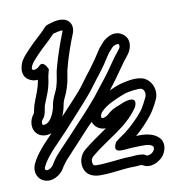

<svg xmlns="http://www.w3.org/2000/svg" viewBox="-84 -831 845 912"><g transform="rotate(-10 338.5 -375.0)"><path d="M391 -210C355 -184 314 -158 277 -127C255 -108 244 -79 249 -51C258 -3 299 7 336 5C387 5 441 -7 491 -7C502 -7 510 -8 521 -9C523 -9 525 -9 531 -8C569 17 613 -11 630 -30C649 -52 665 -100 626 -128C604 -146 564 -152 526 -149C555 -173 582 -202 607 -233C624 -255 638 -281 648 -303C669 -348 644 -402 601 -414C566 -423 518 -412 494 -405C477 -400 459 -392 441 -384C452 -398 462 -412 473 -426C502 -465 524 -501 551 -533C570 -555 588 -604 550 -633C511 -663 467 -634 450 -616L443 -608C437 -601 428 -592 422 -582C404 -553 387 -529 364 -498C340 -469 318 -435 296 -409C265 -373 230 -337 197 -301C202 -313 206 -326 209 -337C212 -349 214 -365 218 -374L224 -388C231 -401 237 -416 241 -430L248 -454C252 -470 257 -507 260 -518C275 -576 294 -630 315 -682C322 -700 322 -723 308 -738C302 -745 294 -750 287 -752C254 -762 216 -746 202 -742C199 -741 194 -738 191 -735C164 -704 133 -681 100 -646C86 -630 72 -618 59 -597C44 -572 30 -516 82 -497C93 -493 101 -492 113 -493C106 -449 92 -424 77 -381C71 -364 70 -349 66 -338C42 -311 37 -264 68 -239C86 -225 111 -224 133 -232C101 -199 65 -163 41 -123L34 -110C15 -78 21 -39 51 -21C93 3 139 -29 155 -55L162 -67C165 -71 170 -78 179 -90C203 -117 234 -149 262 -180L310 -232C317 -239 324 -245 330 -252C337 -227 362 -209 391 -210ZM130 -556C116 -540 78 -531 102 -571C109 -583 121 -594 137 -612C165 -642 194 -664 223 -696C238 -700 259 -705 269 -704C269 -702 268 -700 268 -699C247 -646 227 -590 211 -530C206 -513 202 -476 199 -466L193 -443C188 -428 183 -420 178 -408L172 -394C166 -380 162 -361 160 -348C150 -312 133 -283 111 -278C102 -276 100 -278 99 -278C97 -279 93 -292 103 -304L107 -309C119 -323 121 -353 124 -366C137 -402 154 -431 162 -482C165 -506 168 -514 173 -533C173 -533 154 -583 130 -556ZM76 -64C73 -66 69 -71 77 -84L84 -97C110 -140 159 -185 200 -229C244 -278 290 -327 333 -377C358 -406 381 -440 403 -467C427 -498 446 -526 464 -555C470 -563 475 -569 480 -574L487 -582C498 -594 516 -596 520 -593C523 -591 526 -579 514 -566C484 -530 461 -492 434 -456C409 -425 385 -393 362 -364C332 -329 306 -299 274 -266L226 -214C198 -183 167 -153 140 -122C130 -109 124 -101 119 -93L112 -81C108 -74 87 -57 76 -64ZM513 -98C546 -98 578 -103 595 -89C598 -87 605 -77 592 -62C581 -49 562 -46 558 -50C553 -54 546 -57 541 -57C540 -57 532 -59 520 -59C511 -59 500 -58 490 -57C442 -57 403 -49 362 -47C352 -46 342 -45 336 -45C304 -45 302 -44 299 -60C297 -70 299 -79 310 -90C385 -154 487 -198 544 -284C544 -284 569 -330 520 -323C502 -321 484 -312 472 -307C458 -302 436 -293 422 -281L413 -273C401 -262 384 -258 380 -262C377 -265 377 -278 388 -290L397 -299C420 -321 469 -342 509 -357C528 -363 574 -369 588 -366C599 -363 610 -347 602 -324C592 -304 580 -279 568 -263C540 -228 509 -198 475 -172C457 -159 445 -152 429 -139C429 -139 398 -94 444 -94H447C467 -94 491 -98 513 -98Z"/></g></svg>

Font: Dictator
Style: Stencil
Weight: 500
Version: Version MIL.1277